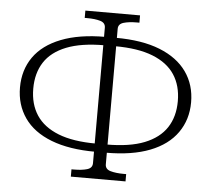

<svg xmlns="http://www.w3.org/2000/svg" viewBox="-53 -787 948 864"><g transform="rotate(5 421.5 -355.0)"><path d="M392 -49V-661Q392 -683 368.5 -690Q345 -697 309 -697H298V-730H545V-697H534Q498 -697 474 -690Q450 -683 450 -661V-49Q450 -27 474 -20Q498 -13 534 -13H545V20H298V-13H309Q345 -13 368.5 -20Q392 -27 392 -49ZM398 -620V-582Q293 -582 226 -555.5Q159 -529 127 -479.5Q95 -430 95 -360Q95 -290 127.5 -240.5Q160 -191 227 -164.5Q294 -138 398 -138V-101Q280 -101 198.5 -132.5Q117 -164 76 -223Q35 -282 35 -360Q35 -439 76 -497.5Q117 -556 198.5 -588Q280 -620 398 -620ZM445 -101V-138Q550 -138 616.5 -164.5Q683 -191 715.5 -240.5Q748 -290 748 -360Q748 -430 715.5 -479.5Q683 -529 616 -555.5Q549 -582 445 -582V-620Q564 -620 644.5 -588Q725 -556 766.5 -497.5Q808 -439 808 -360Q808 -282 766.5 -223Q725 -164 644.5 -132.5Q564 -101 445 -101Z"/></g></svg>

Font: Roboto Serif 36pt ExtraLight
Style: Regular
Weight: 250
Designer: Greg Gazdowicz
Foundry: Commercial Type
Version: Version 1.008